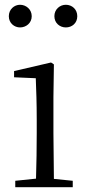

<svg xmlns="http://www.w3.org/2000/svg" viewBox="-20 -785 368 805"><path d="M64 -670C89 -670 113 -688 113 -717C113 -746 89 -765 64 -765C40 -765 17 -746 17 -717C17 -688 40 -670 64 -670ZM256 -670C282 -670 304 -688 304 -717C304 -746 282 -765 256 -765C231 -765 208 -746 208 -717C208 -688 231 -670 256 -670ZM130 0H285V-27L206 -35L204 -227V-378L206 -515L194 -523L39 -487V-461L130 -457C132 -407 134 -352 134 -285V-227C134 -173 133 -91 131 -36L44 -27V0Z"/></svg>

Font: Noto Serif CJK SC Light
Style: Regular
Weight: 300
Designer: Ryoko NISHIZUKA 西塚涼子 (kana & ideographs); Frank Grießhammer (Latin, Greek & Cyrillic); Wenlong ZHANG 张文龙 (bopomofo); San
Foundry: Adobe
Version: Version 2.001;hotconv 1.1.0;makeotfexe 2.6.0